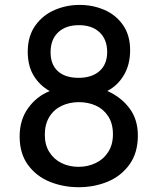

<svg xmlns="http://www.w3.org/2000/svg" viewBox="-20 -755 640 782"><path d="M60 -199Q60 -267 94.8 -315Q129.5 -363 182.5 -384Q141 -407.5 117 -447.2Q93 -487 93 -544.5Q93 -607.5 123.5 -650.5Q154 -693.5 202.2 -714.2Q250.5 -735 304 -735Q358 -735 405 -714.8Q452 -694.5 481 -653Q510 -611.5 510 -550.5Q510 -492 484.5 -449Q459 -406 417 -384.5Q472.5 -360 507 -314.5Q541.5 -269 541.5 -203Q541.5 -132.5 507.5 -85.2Q473.5 -38 418.8 -15.2Q364 7.5 300.5 7.5Q238 7.5 183.2 -14.5Q128.5 -36.5 94.2 -83Q60 -129.5 60 -199ZM440 -208Q440 -251.5 421 -281Q402 -310.5 370.5 -324.8Q339 -339 301.5 -339Q263 -339 231.2 -324Q199.5 -309 181 -279Q162.5 -249 162.5 -206Q162.5 -165 181 -135.5Q199.5 -106 230.8 -90.8Q262 -75.5 300 -75.5Q337.5 -75.5 369.5 -90.8Q401.5 -106 420.8 -136Q440 -166 440 -208ZM416.5 -543.5Q416.5 -594 385.8 -623.2Q355 -652.5 301.5 -652.5Q247.5 -652.5 216.8 -623.2Q186 -594 186 -542Q186 -492 215.8 -465Q245.5 -438 300 -438Q354 -438 385.2 -465.5Q416.5 -493 416.5 -543.5Z"/></svg>

Font: JuliaMono Medium
Style: Regular
Weight: 500
Monospace: yes
Designer: cormullion
Foundry: corm
Version: Version 0.054; ttfautohint (v1.8.4)